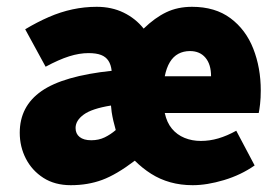

<svg xmlns="http://www.w3.org/2000/svg" viewBox="-20 -532 822 564"><path d="M188 12Q141 12 107.5 -9.5Q74 -31 56 -66Q38 -101 38 -142Q38 -220 102 -264.5Q166 -309 308 -324Q306 -342 298.5 -353.5Q291 -365 277 -370.5Q263 -376 240 -376Q213 -376 183 -366.5Q153 -357 114 -336L54 -446Q89 -467 123.5 -482Q158 -497 193 -504.5Q228 -512 264 -512Q308 -512 343 -495Q378 -478 402 -448Q435 -480 468.5 -496Q502 -512 544 -512Q612 -512 657 -478.5Q702 -445 724 -389Q746 -333 746 -266Q746 -244 744 -226.5Q742 -209 740 -200H464Q470 -172 485 -154Q500 -136 522 -127Q544 -118 570 -118Q596 -118 621.5 -125.5Q647 -133 674 -148L728 -46Q688 -18 638 -3Q588 12 546 12Q511 12 480.5 3.5Q450 -5 424 -21.5Q398 -38 376 -60Q322 -19 280 -3.5Q238 12 188 12ZM248 -120Q270 -120 287.5 -128.5Q305 -137 320 -150Q316 -164 313 -177Q310 -190 308 -203L306 -222Q250 -213 226 -195.5Q202 -178 202 -156Q202 -139 214 -129.5Q226 -120 248 -120ZM464 -308H600Q600 -343 583.5 -362.5Q567 -382 538 -382Q519 -382 504 -374Q489 -366 479 -349.5Q469 -333 464 -308Z"/></svg>

Font: Source Sans 3 Black
Style: Regular
Weight: 900
Designer: Paul D. Hunt
Foundry: Adobe
Version: Version 3.046;hotconv 1.0.118;makeotfexe 2.5.65603